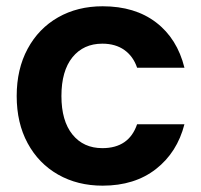

<svg xmlns="http://www.w3.org/2000/svg" viewBox="-20 -583 642 612"><path d="M33.2 -276.9Q33.2 -362.8 68.1 -427.5Q103 -492.2 165 -527.6Q227.1 -563 307.1 -563Q410.2 -563 477.5 -511.5Q544.9 -460 567.9 -367.2H417Q404.8 -403.3 376.5 -423.6Q348.1 -443.8 306.2 -443.8Q246.1 -443.8 210.9 -400.4Q175.8 -356.9 175.8 -276.9Q175.8 -197.8 210.9 -154.3Q246.1 -110.8 306.2 -110.8Q391.1 -110.8 417 -187H567.9Q544.9 -97.2 477.1 -44.2Q409.2 8.8 307.1 8.8Q227.1 8.8 165 -26.6Q103 -62 68.1 -126.5Q33.2 -190.9 33.2 -276.9Z"/></svg>

Font: Poppins SemiBold
Style: Regular
Weight: 600
Designer: Ninad Kale (Devanagari), Jonny Pinhorn (Latin)
Foundry: Indian Type Foundry
Version: 4.004